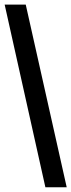

<svg xmlns="http://www.w3.org/2000/svg" viewBox="-20 -755 306 824"><path d="M266.3 48.8H174.8L0 -735.2H90.5Z"/></svg>

Font: Archivo SemiBold ExtraCondensed
Style: Regular
Weight: 600
Width: 2
Version: Version 2.001